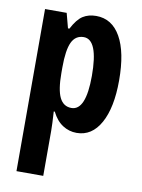

<svg xmlns="http://www.w3.org/2000/svg" viewBox="-89 -618 677 918"><g transform="rotate(10 250.0 -158.5)"><path d="M303 -557Q380 -557 422 -483Q464 -409 464 -272Q464 -140 422.5 -65Q381 10 307 10Q270 10 239 -10Q208 -30 187 -72H182Q184 -41 185 -17.5Q186 6 186 21V240H56V-547H161L180 -475H187Q212 -523 239 -540Q266 -557 303 -557ZM262 -447Q222 -447 204 -409Q186 -371 186 -287V-260Q186 -178 204.5 -140.5Q223 -103 262 -103Q332 -103 332 -271Q332 -447 262 -447Z"/></g></svg>

Font: Noto Sans Myanmar ExtraCondensed
Style: Bold
Weight: 700
Width: 2
Designer: Monotype Design Team
Foundry: Monotype Imaging Inc.
Version: Version 2.107; ttfautohint (v1.8.4.7-5d5b)